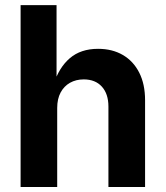

<svg xmlns="http://www.w3.org/2000/svg" viewBox="-20 -748 663 768"><path d="M208.8 -316.1V0H62.4V-727.5H206.2V-409.6H194.2Q215.7 -477.9 259.4 -515.3Q303.2 -552.7 372.3 -552.7Q429.1 -552.7 471.4 -528.1Q513.7 -503.4 537 -457.3Q560.3 -411.3 560.3 -347.2V0H413.7V-321.7Q413.7 -372.5 387.4 -401.5Q361.2 -430.4 314.9 -430.4Q284 -430.4 260 -416.9Q236 -403.3 222.4 -377.9Q208.8 -352.4 208.8 -316.1Z"/></svg>

Font: Inter Variable LoSnoCo
Style: Regular
Weight: 400
Designer: Rasmus Andersson
Foundry: rsms
Version: Version 4.000;git-a52131595; featfreeze: case,dlig,ss01,ss02